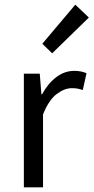

<svg xmlns="http://www.w3.org/2000/svg" viewBox="-20 -801 400 821"><path d="M82 0V-486H150L157 -398H160Q185 -444 220.5 -471Q256 -498 298 -498Q327 -498 350 -488L334 -416Q322 -420 312 -422Q302 -424 287 -424Q256 -424 222.5 -399Q189 -374 164 -312V0ZM203 -573 161 -614 302 -781 360 -726Z"/></svg>

Font: Giro Regular
Style: Regular
Weight: 400
Designer: Paul D. Hunt
Foundry: Adobe Systems Incorporated
Version: Version 1.000;PS 1.0;hotconv 1.0.88;makeotf.lib2.5.647800